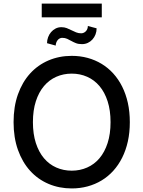

<svg xmlns="http://www.w3.org/2000/svg" viewBox="-20 -1052 808 1082"><path d="M384.2 -737.2Q431.5 -737.2 473.9 -725.7Q516.3 -714.1 552.7 -692.1Q589.1 -670.1 618.4 -637.8Q647.7 -605.5 668.5 -563.9Q689.3 -522.4 700.5 -472.1Q711.6 -421.9 711.6 -363.6Q711.6 -305.4 700.5 -255.1Q689.3 -204.9 668.5 -163.4Q647.7 -121.8 618.4 -89.5Q589.1 -57.2 552.7 -35.2Q516.3 -13.1 473.7 -1.6Q431.1 9.9 384.2 9.9Q313.6 9.9 253.4 -15.8Q193.2 -41.5 149.5 -89.8Q105.8 -138.1 81.1 -207.4Q56.5 -276.6 56.5 -363.6Q56.5 -451 81.1 -520.2Q105.8 -589.5 149.5 -637.6Q193.2 -685.7 253.4 -711.5Q313.6 -737.2 384.2 -737.2ZM384.2 -90.2Q431.1 -90.2 471.2 -108Q511.4 -125.7 540.7 -160.3Q570 -195 586.5 -246.1Q603 -297.2 603 -363.6Q603 -430 586.5 -481.2Q570 -532.3 540.7 -566.9Q511.4 -601.6 471.2 -619.3Q431.1 -637.1 384.2 -637.1Q337.4 -637.1 297.2 -619.3Q257.1 -601.6 227.8 -566.9Q198.5 -532.3 182 -481.2Q165.5 -430 165.5 -363.6Q165.5 -297.2 182 -246.1Q198.5 -195 227.8 -160.3Q257.1 -125.7 297.2 -108Q337.4 -90.2 384.2 -90.2ZM215.2 -954.5V-1031.6H553.6V-954.5ZM326 -898.8Q342.7 -898.8 356.4 -893.5Q370 -888.1 382.8 -881.6Q395.6 -875 408.9 -869.7Q422.2 -864.3 437.5 -864.3Q445 -864.3 451.7 -867.4Q458.5 -870.4 463.8 -875.9Q469.1 -881.4 472.1 -889Q475.1 -896.7 475.1 -905.5L524.5 -892.4Q524.5 -874.3 518.3 -858.1Q512.1 -842 501.1 -829.7Q490.1 -817.5 475 -810.4Q459.9 -803.3 441.8 -803.3Q421.9 -803.3 408 -808.8Q394.2 -814.3 382.3 -821Q370.4 -827.8 358.3 -833.3Q346.2 -838.8 330.3 -838.8Q322.8 -838.8 316.1 -835.2Q309.3 -831.7 304.5 -825.5Q299.7 -819.2 296.9 -811.4Q294 -803.6 294 -795.1L245 -808.6Q245 -826 251.1 -842.3Q257.1 -858.7 267.8 -871.1Q278.4 -883.5 293.3 -891.2Q308.2 -898.8 326 -898.8Z"/></svg>

Font: Cannonade Med
Style: Regular
Weight: 500
Designer: Rasmus Andersson
Foundry: rsms
Version: Version 3.012;git-f93a4a705